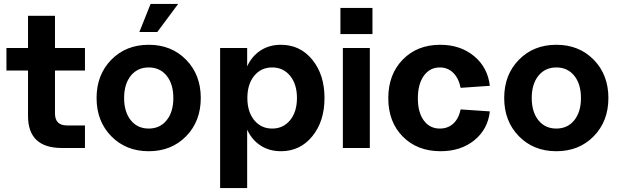

<svg xmlns="http://www.w3.org/2000/svg" viewBox="-20 -740 3098 960"><path d="M290 0Q120.1 0 120.1 -160.2V-387.2H12.2V-500H120.1V-661.1H254.9V-500H404.8V-387.2H254.9V-172.9Q254.9 -112.8 314.9 -112.8H404.8V0Z M910.6 -58.8Q837.4 16.1 723.6 16.1Q609.9 16.1 536.4 -58.8Q462.9 -133.8 462.9 -250Q462.9 -366.2 536.4 -441.2Q609.9 -516.1 723.6 -516.1Q837.4 -516.1 910.6 -441.2Q983.9 -366.2 983.9 -250Q983.9 -133.8 910.6 -58.8ZM634 -138.7Q667.5 -97.2 723.6 -97.2Q779.8 -97.2 813.2 -138.7Q846.7 -180.2 846.7 -250Q846.7 -319.8 813.2 -361.3Q779.8 -402.8 723.6 -402.8Q667.5 -402.8 634 -361.3Q600.6 -319.8 600.6 -250Q600.6 -180.2 634 -138.7ZM676.8 -580.1 732.9 -720.2H870.6L766.6 -580.1Z M1384.8 16.1Q1326.7 16.1 1283 -12.2Q1239.3 -40.5 1215.8 -91.8V200.2H1080.6V-500H1215.8V-408.2Q1239.3 -459.5 1283 -487.8Q1326.7 -516.1 1384.8 -516.1Q1480.5 -516.1 1541.5 -441.4Q1602.5 -366.7 1602.5 -250Q1602.5 -133.3 1541.5 -58.6Q1480.5 16.1 1384.8 16.1ZM1251 -139.2Q1285.2 -97.2 1340.8 -97.2Q1396.5 -97.2 1430.7 -139.2Q1464.8 -181.2 1464.8 -250Q1464.8 -318.8 1430.7 -360.8Q1396.5 -402.8 1340.8 -402.8Q1285.2 -402.8 1251 -360.8Q1216.8 -318.8 1216.8 -250Q1216.8 -181.2 1251 -139.2Z M1694.3 0V-500H1829.1V0ZM1682.1 -569.8V-700.2H1842.3V-569.8Z M2183.1 16.1Q2066.4 16.1 1993.9 -57.1Q1921.4 -130.4 1921.4 -249Q1921.4 -367.7 1993.7 -441.9Q2065.9 -516.1 2181.2 -516.1Q2281.7 -516.1 2350.1 -459.7Q2418.5 -403.3 2429.2 -311L2283.2 -300.8Q2273.4 -349.1 2246.1 -376Q2218.8 -402.8 2179.2 -402.8Q2128.9 -402.8 2099.1 -361.1Q2069.3 -319.3 2069.3 -248Q2069.3 -178.2 2098.9 -137.7Q2128.4 -97.2 2179.2 -97.2Q2219.7 -97.2 2246.8 -122.3Q2273.9 -147.5 2283.2 -192.9L2429.2 -183.1Q2419.4 -93.8 2351.8 -38.8Q2284.2 16.1 2183.1 16.1Z M2948.7 -58.8Q2875.5 16.1 2761.7 16.1Q2647.9 16.1 2574.5 -58.8Q2501 -133.8 2501 -250Q2501 -366.2 2574.5 -441.2Q2647.9 -516.1 2761.7 -516.1Q2875.5 -516.1 2948.7 -441.2Q3022 -366.2 3022 -250Q3022 -133.8 2948.7 -58.8ZM2672.1 -138.7Q2705.6 -97.2 2761.7 -97.2Q2817.9 -97.2 2851.3 -138.7Q2884.8 -180.2 2884.8 -250Q2884.8 -319.8 2851.3 -361.3Q2817.9 -402.8 2761.7 -402.8Q2705.6 -402.8 2672.1 -361.3Q2638.7 -319.8 2638.7 -250Q2638.7 -180.2 2672.1 -138.7Z"/></svg>

Font: Uncut Sans
Style: Bold
Weight: 700
Designer: Kasper Nordkvist
Foundry: UNCUT.wtf
Version: Version 1.304;Glyphs 3.2 (3246)